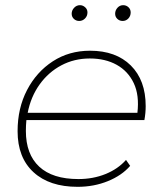

<svg xmlns="http://www.w3.org/2000/svg" viewBox="-20 -719 633 742"><path d="M280 3Q171 3 109.5 -53.5Q48 -110 48 -212Q48 -301 84.5 -371Q121 -441 184 -482Q247 -523 328 -523Q428 -523 485.5 -466Q543 -409 543 -309Q543 -282 538 -255H82Q80 -234 80 -213Q80 -123 131.5 -75Q183 -27 283 -27Q340 -27 388 -46.5Q436 -66 467 -101L483 -78Q451 -41 397 -19Q343 3 280 3ZM87 -283H511Q519 -351 497 -397.5Q475 -444 431 -468.5Q387 -493 327 -493Q267 -493 217 -466.5Q167 -440 133 -392.5Q99 -345 87 -283ZM454 -638Q442 -638 433.5 -646Q425 -654 425 -666Q425 -679 434 -689Q443 -699 456 -699Q468 -699 476.5 -691Q485 -683 485 -671Q485 -657 476 -647.5Q467 -638 454 -638ZM286 -638Q274 -638 265.5 -646Q257 -654 257 -666Q257 -679 266.5 -689Q276 -699 289 -699Q300 -699 309 -691Q318 -683 318 -671Q318 -657 308.5 -647.5Q299 -638 286 -638Z"/></svg>

Font: Montserrat ExtraLight
Style: Italic
Weight: 200
Italic angle: -11.3°
Designer: Julieta Ulanovsky
Foundry: Julieta Ulanovsky
Version: Version 9.000; ttfautohint (v1.8.4.7-5d5b)